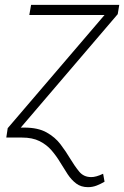

<svg xmlns="http://www.w3.org/2000/svg" viewBox="-20 -566 511 790"><path d="M65.4 -41H80.1Q136.2 -41 171.6 -21.2Q207 -1.5 229.2 28.1Q251.5 57.6 268.6 86.4Q287.1 117.2 305.7 139.9Q324.2 162.6 355 162.6Q374.5 163.1 404.3 148.9L410.2 181.6Q395.5 190.4 378.2 197.3Q360.8 204.1 342.3 204.1Q313.5 204.1 293.7 189.2Q273.9 174.3 258.5 151.1Q243.2 127.9 227.5 101.8Q211.9 75.7 191.9 52.5Q171.9 29.3 142.6 14.6Q113.3 0 70.3 0H5.9L11.7 -38.6L410.2 -504.4H100.6L107.9 -545.9H470.7L464.4 -507.8Z"/></svg>

Font: Inter Display Extra Light
Style: Italic
Weight: 200
Italic angle: -9.39999°
Designer: Rasmus Andersson
Foundry: rsms
Version: Version 4.000;git-4fc901f